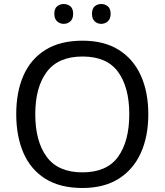

<svg xmlns="http://www.w3.org/2000/svg" viewBox="-20 -928 821 958"><path d="M720 -358Q720 -247 682.5 -164.5Q645 -82 572 -36Q499 10 391 10Q280 10 206.5 -36Q133 -82 97 -165Q61 -248 61 -359Q61 -469 97 -551Q133 -633 206.5 -679Q280 -725 392 -725Q499 -725 572 -679.5Q645 -634 682.5 -551.5Q720 -469 720 -358ZM156 -358Q156 -223 213 -145.5Q270 -68 391 -68Q513 -68 569 -145.5Q625 -223 625 -358Q625 -493 569 -569.5Q513 -646 392 -646Q271 -646 213.5 -569.5Q156 -493 156 -358ZM251 -859Q251 -885 265 -896.5Q279 -908 298 -908Q317 -908 331 -896.5Q345 -885 345 -859Q345 -834 331 -821.5Q317 -809 298 -809Q279 -809 265 -821.5Q251 -834 251 -859ZM439 -859Q439 -885 452.5 -896.5Q466 -908 485 -908Q504 -908 518 -896.5Q532 -885 532 -859Q532 -834 518 -821.5Q504 -809 485 -809Q466 -809 452.5 -821.5Q439 -834 439 -859Z"/></svg>

Font: Noto Sans Shavian
Style: Regular
Weight: 400
Designer: Monotype Design Team
Foundry: Monotype Imaging Inc.
Version: Version 2.001; ttfautohint (v1.8.4.7-5d5b)